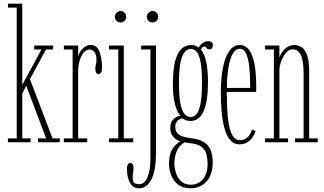

<svg xmlns="http://www.w3.org/2000/svg" viewBox="-20 -770 1756 1039"><path d="M23 0V-21H70.5V-729H23V-750H100.5V-311L204.5 -502.5H165V-523.5H267.5V-502.5H229L142 -341.5L264.5 -21H303.5V0H186V-21H229.5L122 -306L100.5 -264V-21H145.5V0Z M325.5 0V-21H373V-502.5H325.5V-523.5H403V-465.5Q403.5 -470 411.2 -485Q419 -500 434 -513.2Q449 -526.5 472 -526.5Q504.5 -526.5 518.2 -490.5Q532 -454.5 532 -403.5Q532 -369 514 -369Q496 -369 496 -399Q496 -410.5 499 -419.2Q502 -428 502 -445.5Q502 -475.5 490.8 -488.8Q479.5 -502 466 -502Q444.5 -502 430.5 -482.8Q416.5 -463.5 409.8 -437.8Q403 -412 403 -392V-21H452V0Z M633.5 -648.5Q620 -648.5 610.8 -657.5Q601.5 -666.5 601.5 -679Q601.5 -692 610.8 -701.2Q620 -710.5 633.5 -710.5Q645.5 -710.5 654.2 -701.2Q663 -692 663 -679Q663 -666.5 654.2 -657.5Q645.5 -648.5 633.5 -648.5ZM570 0V-21H620V-502.5H570V-523.5H650V-21H701V0Z M807 -648.5Q793 -648.5 783.8 -657.5Q774.5 -666.5 774.5 -679Q774.5 -692 783.8 -701.2Q793 -710.5 807 -710.5Q819 -710.5 827.5 -701.2Q836 -692 836 -679Q836 -666.5 827.5 -657.5Q819 -648.5 807 -648.5ZM732.5 249Q700 249 683.5 219.5Q667 190 667 144.5Q667 112 685 112Q694.5 112 698.5 120Q702.5 128 702.5 139Q702.5 151.5 700.2 163.2Q698 175 698 190Q698 217.5 710.8 222.2Q723.5 227 732.5 227Q761.5 227 777.8 190.2Q794 153.5 794 87V-502.5H744V-523.5H824V55.5Q824 155.5 798.8 202.2Q773.5 249 732.5 249Z M1012 249Q969.5 249 943.8 229Q918 209 906.2 178.2Q894.5 147.5 894.5 116Q894.5 63 914.8 34Q935 5 957 -5Q949.5 -6.5 936.2 -14Q923 -21.5 912.2 -37Q901.5 -52.5 901.5 -77Q901.5 -110 919.5 -126Q937.5 -142 951 -142Q952.5 -142 955 -142Q957.5 -142 958 -141.5Q940.5 -157.5 928 -201.8Q915.5 -246 915.5 -314Q915.5 -394 928.2 -440.5Q941 -487 963.2 -506.8Q985.5 -526.5 1014 -526.5Q1038 -526.5 1055.5 -512.5Q1063 -528 1077.5 -537.5Q1092 -547 1106 -547Q1132 -547 1132 -524Q1132 -515 1126.8 -508.8Q1121.5 -502.5 1112.5 -502.5Q1101.5 -502.5 1098 -510.2Q1094.5 -518 1085 -518Q1079 -518 1074.2 -512.8Q1069.5 -507.5 1068 -500.5Q1088 -476 1096.8 -431Q1105.5 -386 1105.5 -325.5Q1105.5 -115.5 1011 -115.5Q992 -115.5 981.8 -121.2Q971.5 -127 970.5 -128Q969 -129 966 -129Q955.5 -129 942 -117.8Q928.5 -106.5 928.5 -84.5Q928.5 -56 947.2 -42Q966 -28 1015 -22Q1076.5 -15 1103.8 16Q1131 47 1131 107.5Q1131 175.5 1097.5 212.2Q1064 249 1012 249ZM1011 -136.5Q1028.5 -136.5 1042.5 -151.5Q1056.5 -166.5 1064.8 -206.8Q1073 -247 1073 -323.5Q1073 -397 1065 -436.2Q1057 -475.5 1043.5 -490.5Q1030 -505.5 1013 -505.5Q996 -505.5 981.2 -490.5Q966.5 -475.5 957.5 -435.2Q948.5 -395 948.5 -320Q948.5 -245.5 957.2 -205.8Q966 -166 980.2 -151.2Q994.5 -136.5 1011 -136.5ZM1012 229.5Q1055 229.5 1079.2 198.2Q1103.5 167 1103.5 120.5Q1103.5 62.5 1084 37.8Q1064.5 13 1026.5 7.5Q1006 4.5 995 2.8Q984 1 979 0Q948 17.5 935.8 49.5Q923.5 81.5 923.5 114Q923.5 140 932.5 166.8Q941.5 193.5 960.8 211.5Q980 229.5 1012 229.5Z M1277.5 11Q1244.5 11 1224.2 -14Q1204 -39 1193.5 -80Q1183 -121 1179 -169Q1175 -217 1175 -262.5Q1175 -389 1201.8 -457.8Q1228.5 -526.5 1277 -526.5Q1305 -526.5 1322.8 -506Q1340.5 -485.5 1350 -452.5Q1359.5 -419.5 1363 -381.5Q1366.5 -343.5 1366.5 -308Q1366.5 -299 1366.5 -290.2Q1366.5 -281.5 1366 -272.5H1207Q1207.5 -226.5 1209.5 -180.2Q1211.5 -134 1218.5 -95.8Q1225.5 -57.5 1239.8 -34.5Q1254 -11.5 1278 -11.5Q1307 -11.5 1322.8 -30.2Q1338.5 -49 1343.5 -69L1362.5 -60.5Q1354.5 -31 1331.8 -10Q1309 11 1277.5 11ZM1277 -506Q1245 -506 1226.8 -449.2Q1208.5 -392.5 1207.5 -294H1334Q1334 -351.5 1329.8 -399.8Q1325.5 -448 1313 -477Q1300.5 -506 1277 -506Z M1414.5 0V-21H1462V-502.5H1414.5V-523.5H1492V-457.5Q1498.5 -482 1520.8 -504.2Q1543 -526.5 1573 -526.5Q1589.5 -526.5 1608.2 -516.8Q1627 -507 1640 -476.5Q1653 -446 1653 -383.5V-21H1699.5V0H1576.5V-21H1623V-370Q1623 -441.5 1608 -472.2Q1593 -503 1563 -503Q1543 -503 1527 -483.2Q1511 -463.5 1501.5 -437.5Q1492 -411.5 1492 -392.5V-21H1539V0Z"/></svg>

Font: Imbue 50pt Thin
Style: Regular
Weight: 100
Designer: Tyler Finck
Foundry: Etcetera Type Company
Version: Version 1.102; ttfautohint (v1.8.3)